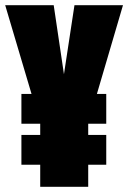

<svg xmlns="http://www.w3.org/2000/svg" viewBox="-22 -720 494 740"><path d="M60.5 -85V-200H133V-243H60.5V-358H99.5L-2 -700H185L224.5 -434L265 -700H452L351.5 -358H387.5V-243H318V-200H387.5V-85H318V0H133V-85Z"/></svg>

Font: Trispace Condensed ExtraBold
Style: Regular
Weight: 800
Width: 3
Designer: Tyler Finck
Foundry: Etcetera Type Company
Version: Version 1.210; ttfautohint (v1.8.3)